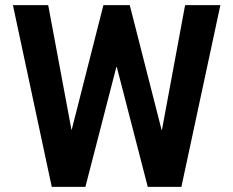

<svg xmlns="http://www.w3.org/2000/svg" viewBox="-20 -731 912 751"><path d="M689.5 0H558L437 -468.5H435L314 0H182.5L30.5 -711H168.5L259.5 -223.5H260.5L384.5 -711H487.5L612 -223H613.5L704 -711H842Z"/></svg>

Font: Roberto Sans
Style: Bold
Weight: 700
Designer: Google (font) & Cristiano Sobral (main changes)
Version: Version 1.000;October 12, 2021;FontCreator 14.0.0.2814 64-bi